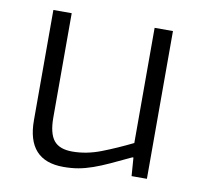

<svg xmlns="http://www.w3.org/2000/svg" viewBox="-66 -610 724 691"><g transform="rotate(10 295.5 -265.0)"><path d="M208 10Q75 10 75 -137V-540H142V-159Q142 -101 162.5 -75.5Q183 -50 230 -50Q282 -50 335 -70.5Q388 -91 445 -119V-540H512V0H456L451 -67H447Q405 -47 373.5 -32.5Q342 -18 315 -8.5Q288 1 263 5.5Q238 10 208 10Z"/></g></svg>

Font: EncodeSans
Style: Light
Weight: 300
Designer: Pablo Impallari, Andres Torresi
Foundry: Pablo Impallari, Andres Torresi
Version: Version 1.000; ttfautohint (v1.4.1)